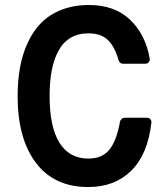

<svg xmlns="http://www.w3.org/2000/svg" viewBox="-20 -734 658 771"><path d="M334 17.1Q197.8 17.1 124.3 -80.1Q50.8 -177.2 50.8 -347.2Q50.8 -409.2 60.3 -462.6Q69.8 -516.1 91.6 -563Q113.3 -609.9 146 -642.8Q178.7 -675.8 227.5 -694.8Q276.4 -713.9 337.9 -713.9Q439.9 -713.9 502.2 -654.8Q564.5 -595.7 581.1 -499Q582.5 -490.7 577.4 -484.4Q572.3 -478 563 -478H473.1Q467.8 -478 462.6 -482.2Q457.5 -486.3 456.1 -492.2Q441.9 -544.4 414.3 -572.3Q386.7 -600.1 335 -600.1Q293.5 -600.1 263.2 -582Q232.9 -564 214.6 -529.8Q196.3 -495.6 187.7 -450.7Q179.2 -405.8 179.2 -348.1Q179.2 -223.6 219 -160.4Q258.8 -97.2 335 -97.2Q390.6 -97.2 419.7 -133.5Q448.7 -169.9 461.9 -246.1Q463.4 -252 468.8 -256.6Q474.1 -261.2 480 -261.2H569.8Q578.1 -261.2 583.5 -255.4Q588.9 -249.5 587.9 -241.2Q573.7 -114.7 507.3 -48.8Q440.9 17.1 334 17.1Z"/></svg>

Font: Fragment Mono
Style: Bold
Weight: 700
Designer: Wei Huang based on Nimbus Sans by URW Studio, based on Helvetica by Max Miedinger.
Foundry: Wei Huang
Version: Version 1.011